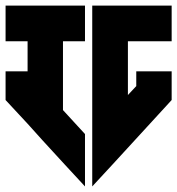

<svg xmlns="http://www.w3.org/2000/svg" viewBox="-20 -717 636 689"><path d="M0 -697H285V-569H206V-322L285 -236V-48L211 -128L133 -213L88 -263L79 -273L0 -358V-461H79V-569H0ZM311 -697H439H596V-569H439V-376L469 -408V-461H596V-358L385 -128L311 -48V-236V-569Z"/></svg>

Font: Satisfactory Mid
Style: Regular
Weight: 400
Designer: Sadat Fauzi
Foundry: Intuisi Creative
Version: Version 001.000